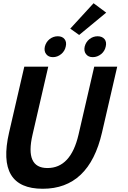

<svg xmlns="http://www.w3.org/2000/svg" viewBox="-20 -1152 788 1186"><path d="M36 -333 130 -740H278L181 -320Q133 -114 273 -114Q417 -114 465 -320L562 -740H704L610 -333Q530 14 244 14Q-44 14 36 -333ZM265 -818Q251 -836 257 -864Q264 -892 286 -910Q309 -928 337 -928Q365 -928 379 -910Q393 -892 386 -864Q380 -836 358 -818Q335 -799 307 -799Q279 -799 265 -818ZM558 -1132 636 -1074 469 -936 414 -975ZM511 -818Q497 -836 503 -864Q510 -892 532 -910Q555 -928 583 -928Q611 -928 626 -910Q640 -892 633 -864Q627 -836 605 -818Q581 -799 553 -799Q525 -799 511 -818Z"/></svg>

Font: KaiGen Gothic CN Bold
Style: Bold
Weight: 700
Designer: Ryoko NISHIZUKA  (kana & ideographs); Paul D. Hunt (Latin, Greek & Cyrillic); Wenlong ZHANG  (bopomofo); Sandoll Communi
Foundry: Adobe Systems Incorporated
Version: Version 1.002.20150501